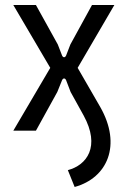

<svg xmlns="http://www.w3.org/2000/svg" viewBox="-20 -520 512 764"><path d="M250 157 277 224C408 188 465 57 379 -94L289 -250L435 -500H346L260 -343L243 -299C239 -290 231 -290 227 -299L210 -343L123 -500H33L180 -250L33 0H123L208 -154L227 -201C231 -210 239 -210 243 -201L261 -154L313 -60C380 63 326 137 250 157Z"/></svg>

Font: Finlandica
Style: Regular
Weight: 400
Designer: Niklas Ekholm, Juho Hiilivirta, Jaakko Suomalainen
Foundry: Helsinki Type Studio
Version: Version 2.000;Glyphs 3.2 (3202)